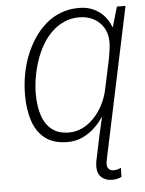

<svg xmlns="http://www.w3.org/2000/svg" viewBox="-62 -774 801 1064"><g transform="rotate(-5 338.0 -242.5)"><path d="M519 240Q483 240 460 220Q437 200 437 160Q437 150 438.5 138Q440 126 443 115L469 -10Q475 -37 481 -62Q487 -87 492 -110H489Q471 -81 442 -53.5Q413 -26 375 -8Q337 10 291 10Q214 10 167 -26Q120 -62 99 -125Q78 -188 78 -268Q78 -326 88 -382Q98 -438 118 -488.5Q138 -539 167 -582.5Q196 -626 233.5 -658Q271 -690 317 -707.5Q363 -725 417 -725Q464 -725 499.5 -708Q535 -691 558.5 -663.5Q582 -636 593 -604H596L628 -714H676L501 113Q499 124 497 134Q495 144 495 152Q495 169 505 178.5Q515 188 530 188Q543 188 553.5 185Q564 182 572 178L571 228Q563 233 548.5 236.5Q534 240 519 240ZM303 -42Q342 -42 377 -58.5Q412 -75 441.5 -105.5Q471 -136 492.5 -177Q514 -218 524 -267L560 -436Q565 -464 567.5 -486Q570 -508 570 -521Q570 -569 549 -603Q528 -637 493 -655Q458 -673 414 -673Q368 -673 329.5 -655.5Q291 -638 260.5 -608.5Q230 -579 207 -539Q184 -499 169 -454Q154 -409 146 -362Q138 -315 138 -270Q138 -201 155.5 -149.5Q173 -98 209.5 -70Q246 -42 303 -42Z"/></g></svg>

Font: Noto Sans Display Light
Style: Italic
Weight: 300
Italic angle: -12°
Designer: Monotype Design Team
Foundry: Monotype Imaging Inc.
Version: Version 2.003